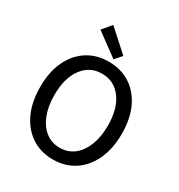

<svg xmlns="http://www.w3.org/2000/svg" viewBox="-198 -974 1040 1117"><g transform="rotate(30 322.5 -416.0)"><path d="M322 11Q241 11 179.5 -29Q118 -69 83 -143Q48 -217 48 -319Q48 -421 83 -494Q118 -567 179.5 -606Q241 -645 322 -645Q403 -645 464.5 -606Q526 -567 561 -494Q596 -421 596 -319Q596 -217 561 -143Q526 -69 464.5 -29Q403 11 322 11ZM322 -68Q377 -68 417 -99Q457 -130 479.5 -186.5Q502 -243 502 -319Q502 -433 453 -499Q404 -565 322 -565Q241 -565 192 -499Q143 -433 143 -319Q143 -243 165.5 -186.5Q188 -130 228 -99Q268 -68 322 -68ZM337 -670 185 -782 236 -843 377 -716Z"/></g></svg>

Font: Narnoor
Style: Regular
Weight: 400
Designer: S. Sridhar Murthy
Foundry: SIL International
Version: Version 3.000